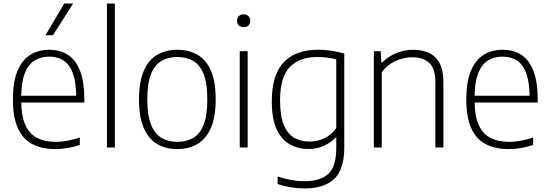

<svg xmlns="http://www.w3.org/2000/svg" viewBox="-20 -828 3083 1078"><path d="M290 9Q214 9 160.8 -19.2Q107.5 -47.5 80 -109Q52.5 -170.5 52.5 -270.5Q52.5 -368 78 -429.5Q103.5 -491 149.2 -519.8Q195 -548.5 256.5 -548.5Q318 -548.5 362 -519.8Q406 -491 429.8 -429.5Q453.5 -368 453.5 -270V-252.5H75V-290.5H422.5L408 -278Q408 -363.5 390 -414.2Q372 -465 338 -487.5Q304 -510 256.5 -510Q208.5 -510 173.2 -487.8Q138 -465.5 118.5 -414.8Q99 -364 99 -278V-265.5Q99 -180 121.5 -128.5Q144 -77 187.5 -54.2Q231 -31.5 294 -31.5Q324.5 -31.5 357 -37.5Q389.5 -43.5 428 -55.5V-14Q391 -2 357.2 3.5Q323.5 9 290 9ZM235.5 -630.5 340.5 -808H390.5L277.5 -630.5Z M580.5 0V-808H625V0Z M975.5 9Q911 9 862.5 -19.2Q814 -47.5 787.2 -109Q760.5 -170.5 760.5 -270Q760.5 -369 787.2 -430.5Q814 -492 862.5 -520.2Q911 -548.5 975.5 -548.5Q1040.5 -548.5 1089 -520.5Q1137.5 -492.5 1164.2 -431.2Q1191 -370 1191 -270Q1191 -171.5 1164 -109.8Q1137 -48 1088.8 -19.5Q1040.5 9 975.5 9ZM975.5 -31.5Q1027 -31.5 1065 -53.8Q1103 -76 1123.5 -128Q1144 -180 1144 -269Q1144 -359 1123.5 -411.2Q1103 -463.5 1065 -485.8Q1027 -508 975.5 -508Q924.5 -508 886.5 -486Q848.5 -464 827.8 -412.2Q807 -360.5 807 -271.5Q807 -181.5 827.8 -129Q848.5 -76.5 886.5 -54Q924.5 -31.5 975.5 -31.5Z M1326 0V-540.5H1370.5V0ZM1348 -675.5Q1331.5 -675.5 1321.2 -685Q1311 -694.5 1311 -711Q1311 -727.5 1321.2 -737.5Q1331.5 -747.5 1348 -747.5Q1364.5 -747.5 1374.8 -737.5Q1385 -727.5 1385 -711Q1385 -694.5 1374.8 -685Q1364.5 -675.5 1348 -675.5Z M1688.5 230Q1654 230 1613 223.5Q1572 217 1539 205V163Q1579.5 176.5 1616.2 183Q1653 189.5 1688 189.5Q1779 189.5 1823.5 148.2Q1868 107 1868 3.5V-56.5H1865Q1840 -29 1801 -10.2Q1762 8.5 1711 8.5Q1655 8.5 1608.2 -17Q1561.5 -42.5 1533.8 -101Q1506 -159.5 1506 -259.5Q1506 -407.5 1572.8 -478Q1639.5 -548.5 1765 -548.5Q1790.5 -548.5 1816.2 -546Q1842 -543.5 1866.8 -538.5Q1891.5 -533.5 1913 -527V-1.5Q1913 123.5 1856.5 176.8Q1800 230 1688.5 230ZM1718 -33Q1760.5 -33 1801 -51.8Q1841.5 -70.5 1868 -109V-495Q1848 -500.5 1820.2 -504.2Q1792.5 -508 1762 -508Q1660 -508 1606.2 -450.8Q1552.5 -393.5 1552.5 -264Q1552.5 -174 1574.5 -123.8Q1596.5 -73.5 1634 -53.2Q1671.5 -33 1718 -33Z M2079 0V-540.5H2117.5L2121 -477H2125.5Q2160 -511.5 2205.2 -530Q2250.5 -548.5 2300 -548.5Q2350 -548.5 2388.2 -531Q2426.5 -513.5 2448 -473.8Q2469.5 -434 2469.5 -366.5V0H2424.5V-365.5Q2424.5 -444.5 2389.5 -475.5Q2354.5 -506.5 2295 -506.5Q2268 -506.5 2237 -498.5Q2206 -490.5 2176.2 -472Q2146.5 -453.5 2123.5 -422V0Z M2835.5 9Q2759.5 9 2706.2 -19.2Q2653 -47.5 2625.5 -109Q2598 -170.5 2598 -270.5Q2598 -368 2623.5 -429.5Q2649 -491 2694.8 -519.8Q2740.5 -548.5 2802 -548.5Q2863.5 -548.5 2907.5 -519.8Q2951.5 -491 2975.2 -429.5Q2999 -368 2999 -270V-252.5H2620.5V-290.5H2968L2953.5 -278Q2953.5 -363.5 2935.5 -414.2Q2917.5 -465 2883.5 -487.5Q2849.5 -510 2802 -510Q2754 -510 2718.8 -487.8Q2683.5 -465.5 2664 -414.8Q2644.5 -364 2644.5 -278V-265.5Q2644.5 -180 2667 -128.5Q2689.5 -77 2733 -54.2Q2776.5 -31.5 2839.5 -31.5Q2870 -31.5 2902.5 -37.5Q2935 -43.5 2973.5 -55.5V-14Q2936.5 -2 2902.8 3.5Q2869 9 2835.5 9Z"/></svg>

Font: Encode Sans Condensed Thin ExtraLight
Style: Regular
Weight: 250
Version: Version 3.002